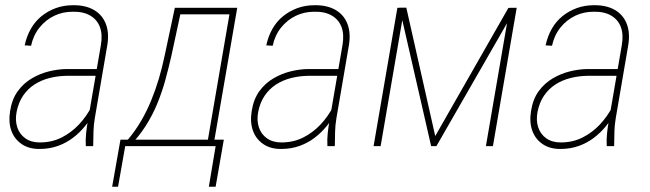

<svg xmlns="http://www.w3.org/2000/svg" viewBox="-20 -558 2483 733"><path d="M315.9 -99.6 365.2 -386.2Q372.1 -426.8 361.3 -455.1Q350.6 -483.4 324 -498.8Q297.4 -514.2 256.8 -513.2Q219.2 -513.2 186.8 -497.6Q154.3 -481.9 130.9 -452.9Q107.4 -423.8 98.6 -383.3L74.2 -384.8Q81.5 -419.4 97.7 -447.8Q113.8 -476.1 137.9 -495.8Q162.1 -515.6 192.6 -526.9Q223.1 -538.1 259.3 -538.1Q306.6 -538.6 338.6 -520Q370.6 -501.5 384 -466.8Q397.5 -432.1 389.6 -385.3L341.8 -106Q337.4 -79.6 336.9 -55.4Q336.4 -31.2 335.9 -4.4L335.4 0H307.6Q306.2 -24.9 308.8 -50Q311.5 -75.2 315.9 -99.6ZM359.4 -294.4 356.9 -268.6H235.4Q200.2 -268.1 168.7 -260Q137.2 -252 111.6 -235.4Q85.9 -218.8 68.4 -193.1Q50.8 -167.5 43.5 -131.3Q37.1 -98.6 45.9 -72Q54.7 -45.4 76.9 -29.8Q99.1 -14.2 131.8 -14.2Q177.7 -14.2 215.1 -33Q252.4 -51.8 281.7 -83Q311 -114.3 332 -155.3L340.3 -129.9Q326.2 -103 305.4 -77.4Q284.7 -51.8 259 -32.2Q233.4 -12.7 201.9 -1.2Q170.4 10.3 132.3 10.7Q90.3 11.2 62.3 -8.3Q34.2 -27.8 22.9 -60.3Q11.7 -92.8 18.6 -133.8Q25.4 -179.2 47.9 -210Q70.3 -240.7 101.8 -259Q133.3 -277.3 167.2 -285.6Q201.2 -293.9 232.9 -294.4Z M647.5 -528.3H673.8L634.3 -344.7Q624 -299.3 611.3 -252.9Q598.6 -206.5 580.1 -161.6Q561.5 -116.7 535.2 -75.7Q508.8 -34.7 474.1 0H455.1L460 -24.4L468.3 -24.9Q497.6 -60.1 519.3 -97.4Q541 -134.8 557.6 -175.5Q574.2 -216.3 586.7 -258.3Q599.1 -300.3 608.4 -344.7ZM660.6 -528.3H885.7L794.4 0H769.5L856 -503.4H657.2ZM439.9 -24.9H834.5L803.2 154.8H777.3L803.2 0H458L430.7 154.8H408.2Z M1238.3 -99.6 1287.6 -386.2Q1294.4 -426.8 1283.7 -455.1Q1272.9 -483.4 1246.3 -498.8Q1219.7 -514.2 1179.2 -513.2Q1141.6 -513.2 1109.1 -497.6Q1076.7 -481.9 1053.2 -452.9Q1029.8 -423.8 1021 -383.3L996.6 -384.8Q1003.9 -419.4 1020 -447.8Q1036.1 -476.1 1060.3 -495.8Q1084.5 -515.6 1115 -526.9Q1145.5 -538.1 1181.6 -538.1Q1229 -538.6 1261 -520Q1293 -501.5 1306.4 -466.8Q1319.8 -432.1 1312 -385.3L1264.2 -106Q1259.8 -79.6 1259.3 -55.4Q1258.8 -31.2 1258.3 -4.4L1257.8 0H1230Q1228.5 -24.9 1231.2 -50Q1233.9 -75.2 1238.3 -99.6ZM1281.7 -294.4 1279.3 -268.6H1157.7Q1122.6 -268.1 1091.1 -260Q1059.6 -252 1033.9 -235.4Q1008.3 -218.8 990.7 -193.1Q973.1 -167.5 965.8 -131.3Q959.5 -98.6 968.3 -72Q977.1 -45.4 999.3 -29.8Q1021.5 -14.2 1054.2 -14.2Q1100.1 -14.2 1137.5 -33Q1174.8 -51.8 1204.1 -83Q1233.4 -114.3 1254.4 -155.3L1262.7 -129.9Q1248.5 -103 1227.8 -77.4Q1207 -51.8 1181.4 -32.2Q1155.8 -12.7 1124.3 -1.2Q1092.8 10.3 1054.7 10.7Q1012.7 11.2 984.6 -8.3Q956.5 -27.8 945.3 -60.3Q934.1 -92.8 940.9 -133.8Q947.8 -179.2 970.2 -210Q992.7 -240.7 1024.2 -259Q1055.7 -277.3 1089.6 -285.6Q1123.5 -293.9 1155.3 -294.4Z M1641.6 -38.6 1920.9 -527.8H1949.2L1646 0H1626L1504.9 -528.8H1531.2ZM1523.9 -528.3 1433.1 0H1406.2L1497.1 -528.3ZM1835 0 1925.8 -528.3H1952.6L1861.8 0Z M2304.7 -99.6 2354 -386.2Q2360.8 -426.8 2350.1 -455.1Q2339.4 -483.4 2312.7 -498.8Q2286.1 -514.2 2245.6 -513.2Q2208 -513.2 2175.5 -497.6Q2143.1 -481.9 2119.6 -452.9Q2096.2 -423.8 2087.4 -383.3L2063 -384.8Q2070.3 -419.4 2086.4 -447.8Q2102.5 -476.1 2126.7 -495.8Q2150.9 -515.6 2181.4 -526.9Q2211.9 -538.1 2248 -538.1Q2295.4 -538.6 2327.4 -520Q2359.4 -501.5 2372.8 -466.8Q2386.2 -432.1 2378.4 -385.3L2330.6 -106Q2326.2 -79.6 2325.7 -55.4Q2325.2 -31.2 2324.7 -4.4L2324.2 0H2296.4Q2294.9 -24.9 2297.6 -50Q2300.3 -75.2 2304.7 -99.6ZM2348.1 -294.4 2345.7 -268.6H2224.1Q2189 -268.1 2157.5 -260Q2126 -252 2100.3 -235.4Q2074.7 -218.8 2057.1 -193.1Q2039.6 -167.5 2032.2 -131.3Q2025.9 -98.6 2034.7 -72Q2043.5 -45.4 2065.7 -29.8Q2087.9 -14.2 2120.6 -14.2Q2166.5 -14.2 2203.9 -33Q2241.2 -51.8 2270.5 -83Q2299.8 -114.3 2320.8 -155.3L2329.1 -129.9Q2314.9 -103 2294.2 -77.4Q2273.4 -51.8 2247.8 -32.2Q2222.2 -12.7 2190.7 -1.2Q2159.2 10.3 2121.1 10.7Q2079.1 11.2 2051 -8.3Q2022.9 -27.8 2011.7 -60.3Q2000.5 -92.8 2007.3 -133.8Q2014.2 -179.2 2036.6 -210Q2059.1 -240.7 2090.6 -259Q2122.1 -277.3 2156 -285.6Q2189.9 -293.9 2221.7 -294.4Z"/></svg>

Font: Roboto Condensed Thin
Style: Italic
Weight: 250
Italic angle: -12°
Designer: Christian Robertson
Foundry: Google
Version: Version 3.008; 2023